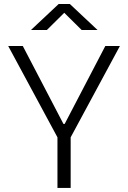

<svg xmlns="http://www.w3.org/2000/svg" viewBox="-20 -918 626 938"><path d="M260.7 0V-247.1L20 -693.4H91.3L290 -312.5H295.9L494.6 -693.4H565.9L325.2 -247.1V0ZM131.3 -771.5 266.6 -898.4H321.3L456.5 -771.5H378.9L293.9 -855.5L209 -771.5Z"/></svg>

Font: CaskaydiaCove NFP Light
Style: Regular
Weight: 300
Designer: Aaron Bell
Foundry: Saja Typeworks
Version: Version 2111.001; VTT 6.35;Nerd Fonts 3.1.1